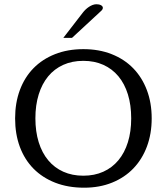

<svg xmlns="http://www.w3.org/2000/svg" viewBox="-20 -874 786 906"><path d="M370.1 -813.5Q376 -821.3 383.5 -828.6Q391.1 -835.9 399.7 -841.6Q408.2 -847.2 417.2 -850.6Q426.3 -854 435.1 -854Q447.8 -854 456.5 -849.4Q465.3 -844.7 465.3 -836.9Q465.3 -830.1 458 -823.2L319.8 -695.3H278.8ZM373.5 -642.1Q447.3 -642.1 507.1 -618.4Q566.9 -594.7 608.6 -551.8Q650.4 -508.8 673.1 -448.7Q695.8 -388.7 695.8 -315.4Q695.8 -242.7 673.3 -182.6Q650.9 -122.6 609.4 -79.3Q567.9 -36.1 508.8 -12.2Q449.7 11.7 377 11.7Q301.3 11.7 241 -11.7Q180.7 -35.2 138.4 -77.9Q96.2 -120.6 73.7 -180.9Q51.3 -241.2 51.3 -315.4Q51.3 -388.7 73.7 -449Q96.2 -509.3 137.9 -552Q179.7 -594.7 239.5 -618.4Q299.3 -642.1 373.5 -642.1ZM373 -586.9Q320.3 -586.9 278.3 -567.9Q236.3 -548.8 207.3 -513.7Q178.2 -478.5 162.6 -428.2Q147 -377.9 147 -315.9Q147 -253.4 162.6 -203.1Q178.2 -152.8 207.5 -117.7Q236.8 -82.5 278.8 -63.7Q320.8 -44.9 373 -44.9Q425.8 -44.9 467.5 -63.7Q509.3 -82.5 538.6 -117.7Q567.9 -152.8 583.5 -202.9Q599.1 -252.9 599.1 -315.4Q599.1 -378.4 583.5 -428.7Q567.9 -479 538.6 -514.2Q509.3 -549.3 467.5 -568.1Q425.8 -586.9 373 -586.9Z"/></svg>

Font: Kameron
Style: Regular
Weight: 400
Version: Version 1.000